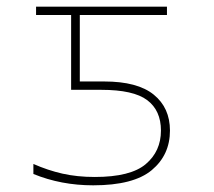

<svg xmlns="http://www.w3.org/2000/svg" viewBox="-20 -548 640 575"><path d="M80 -27V-57Q123 -38 167 -28Q211 -18 264 -18Q371 -18 416.5 -56.5Q462 -95 462 -157Q462 -217 421 -248Q380 -279 283 -279H193V-503H88V-528H480V-503H219V-304H292Q392 -304 440.5 -264.5Q489 -225 489 -157Q489 -84 434.5 -38.5Q380 7 259 7Q163 7 80 -27Z"/></svg>

Font: Noto Sans Mono UI Thin
Style: Regular
Weight: 250
Monospace: yes
Designer: Monotype Design team
Foundry: Monotype Imaging Inc.
Version: Version 1.000